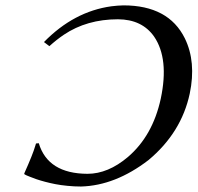

<svg xmlns="http://www.w3.org/2000/svg" viewBox="-20 -678 729 708"><path d="M278.8 9.8Q253.9 9.8 229 7.3Q204.1 4.9 184.1 1Q164.1 -2.9 145.8 -7.8Q127.4 -12.7 114 -17.3Q100.6 -22 90.6 -26.1Q80.6 -30.3 78.1 -31.2L70.3 -35.2L69.3 -38.1Q101.1 -108.9 109.9 -139.6Q111.3 -144.5 112.8 -148.9L123 -149.9Q156.7 -37.6 302.7 -37.1Q378.4 -37.1 451.7 -99.1Q543 -177.2 572.8 -314Q604 -461.4 548.3 -543Q503.9 -606.4 415 -606.9Q300.3 -606.9 215.3 -549.8Q188.5 -531.7 162.1 -507.8L142.1 -522.9Q252.4 -635.7 390.6 -654.8Q413.6 -657.7 435.1 -658.2Q601.6 -658.2 661.6 -536.6Q704.1 -449.7 679.7 -333Q648.9 -189 527.8 -87.9Q405.3 6.3 278.8 9.8Z"/></svg>

Font: Linux Biolinum Capitals O
Style: Italic Samll Caps
Weight: 400
Italic angle: -12°
Designer: Philipp H. Poll
Foundry: Philipp H. Poll
Version: Version 0.6.2